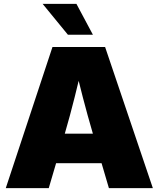

<svg xmlns="http://www.w3.org/2000/svg" viewBox="-20 -970 818 990"><path d="M9.8 0 250.5 -727.5H522L768.1 0H541.5L458.5 -282.2Q431.6 -374 407.2 -467.8Q382.8 -561.5 360.4 -658.7H410.6Q388.2 -561.5 364.7 -467.8Q341.3 -374 314.5 -282.2L231.4 0ZM189 -128.4V-280.8H589.4V-128.4ZM330.1 -791 199.7 -950.2H374L459 -791Z"/></svg>

Font: Inter 24pt Black
Style: Regular
Weight: 900
Designer: Rasmus Andersson
Foundry: rsms
Version: Version 4.001;git-66647c0bb